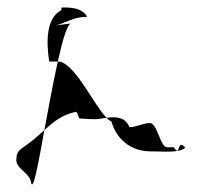

<svg xmlns="http://www.w3.org/2000/svg" viewBox="-20 -542 541 515"><path d="M24 -116C20 -91 59 -79 63 -54C68 -24 82 -98 99 -193C84 -180 70 -166 51 -153C35 -142 24 -136 24 -116ZM99 -193C110 -253 123 -322 135 -377C138 -377 141 -376 144 -376C188 -359 232 -260 266 -226C261 -225 257 -225 252 -224C234 -220 212 -224 194 -224C190 -224 189 -242 183 -242C146 -234 123 -215 99 -193ZM112 -377H135C148 -435 160 -476 170 -479L130 -474C156 -480 177 -497 214 -497C203 -516 182 -522 152 -522C135 -522 153 -518 140 -512C106 -491 103 -434 112 -377ZM171 -480C171 -480 170 -479 170 -479C170 -479 171 -480 171 -480ZM266 -226C270 -221 275 -218 279 -216C291 -172 328 -136 384 -136C419 -136 461 -131 477 -146C453 -173 466 -117 446 -147H428C410 -147 402 -212 382 -212C364 -212 347 -201 327 -201C317 -227 292 -230 266 -226Z"/></svg>

Font: Alpina
Style: Regular
Weight: 400
Version: Version 0.9